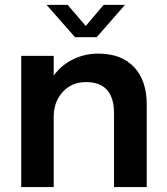

<svg xmlns="http://www.w3.org/2000/svg" viewBox="-20 -757 674 777"><path d="M168.5 -737.3H253.9L327.1 -651.9L399.4 -737.3H485.8L371.1 -606.4H283.7ZM65.9 0V-530.8H197.3V-451.2Q228 -493.2 275.1 -516.6Q322.3 -540 377.4 -540Q471.7 -540 522.7 -485.4Q573.7 -430.7 573.7 -335.9V0H441.4V-298.3Q441.4 -424.8 328.1 -424.8Q270.5 -424.8 233.9 -385Q197.3 -345.2 197.3 -283.7V0Z"/></svg>

Font: Epilogue SemiBold
Style: Regular
Weight: 600
Designer: Tyler Finck
Foundry: Etcetera Type Co
Version: Version 2.112